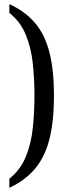

<svg xmlns="http://www.w3.org/2000/svg" viewBox="-20 -778 324 925"><path d="M25 127V83Q78 41 104 -22Q130 -85 138 -161.5Q146 -238 146 -317Q146 -397 138 -472.5Q130 -548 104 -611Q78 -674 25 -716V-758Q102 -723 149.5 -666.5Q197 -610 218.5 -524.5Q240 -439 240 -317Q240 -195 218.5 -109Q197 -23 149.5 34Q102 91 25 127Z"/></svg>

Font: Noto Serif Khmer ExtraCondensed
Style: Regular
Weight: 400
Width: 2
Designer: Danh Hong and the Monotype Design Team
Foundry: Monotype Imaging Inc.
Version: Version 2.004; ttfautohint (v1.8.4.7-5d5b)